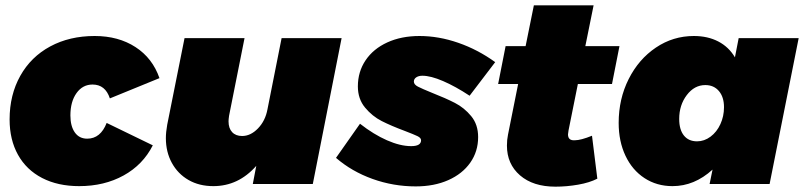

<svg xmlns="http://www.w3.org/2000/svg" viewBox="-20 -690 3016 720"><path d="M16 -242Q16 -334 56 -405.5Q96 -477 168.5 -516Q241 -555 335 -555Q424 -555 488 -513.5Q552 -472 578 -397L392 -321Q375 -373 327 -373Q290 -373 267 -341Q244 -309 244 -257Q244 -217 260.5 -193.5Q277 -170 307 -170Q357 -170 380 -229L553 -145Q516 -72 443.5 -32Q371 8 277 8Q197 8 138 -22.5Q79 -53 47.5 -109.5Q16 -166 16 -242Z M602 -172Q602 -194 607 -222L672 -547H897L839 -256Q837 -242 837 -235Q837 -209 850.5 -194.5Q864 -180 888 -180Q920 -180 947.5 -208.5Q975 -237 983 -280L1036 -547H1261L1153 0H928L941 -68Q874 8 780 8Q727 8 687 -15Q647 -38 624.5 -79Q602 -120 602 -172Z M1240 -98 1330 -226Q1381 -186 1431 -164Q1481 -142 1522 -142Q1559 -142 1559 -164Q1559 -173 1545.5 -179.5Q1532 -186 1498 -199Q1447 -218 1411.5 -236Q1376 -254 1349 -286.5Q1322 -319 1322 -366Q1322 -421 1351 -464Q1380 -507 1432.5 -531Q1485 -555 1553 -555Q1625 -555 1698.5 -529.5Q1772 -504 1837 -457L1741 -331Q1688 -366 1641.5 -386Q1595 -406 1564 -406Q1550 -406 1541 -400Q1532 -394 1532 -384Q1532 -373 1547.5 -365Q1563 -357 1600 -342Q1651 -322 1686 -304Q1721 -286 1747 -254.5Q1773 -223 1773 -176Q1773 -122 1743.5 -80Q1714 -38 1661 -14.5Q1608 9 1539 9Q1455 9 1377 -19Q1299 -47 1240 -98Z M2112 -201Q2110 -189 2110 -186Q2110 -162 2136 -164Q2158 -164 2200 -181L2220 -20Q2191 -5 2148 2.5Q2105 10 2063 10Q1979 10 1930 -32.5Q1881 -75 1881 -144Q1881 -166 1885 -185L1923 -375H1848L1876 -517H1951L1982 -670H2206L2175 -517H2303L2275 -375H2147Z M2300 -229Q2300 -319 2337.5 -393.5Q2375 -468 2439.5 -511.5Q2504 -555 2582 -555Q2634 -555 2673.5 -534.5Q2713 -514 2736 -475L2750 -547H2975L2866 0H2641L2652 -54Q2584 8 2502 8Q2443 8 2397 -22Q2351 -52 2325.5 -106Q2300 -160 2300 -229ZM2695 -288Q2695 -326 2676 -348.5Q2657 -371 2625 -371Q2584 -371 2555.5 -333.5Q2527 -296 2527 -244Q2527 -204 2544.5 -182Q2562 -160 2594 -160Q2621 -160 2644.5 -177.5Q2668 -195 2681.5 -224.5Q2695 -254 2695 -288Z"/></svg>

Font: TypoPRO Montserrat
Style: Italic
Weight: 900
Italic angle: -11.3°
Designer: Julieta Ulanovsky
Foundry: Julieta Ulanovsky
Version: Version 6.001